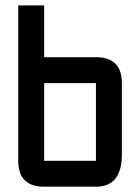

<svg xmlns="http://www.w3.org/2000/svg" viewBox="-20 -704 528 724"><path d="M48.8 -683.6H146.5V-488.3H341.8Q439.5 -488.3 439.5 -390.6V-122.1Q439.5 0 341.8 0H146.5Q48.8 0 48.8 -97.7ZM341.8 -390.6H146.5V-97.7H341.8Z"/></svg>

Font: BabelStone Runic Beorhtric
Style: Regular
Weight: 400
Designer: Andrew West
Foundry: BabelStone
Version: Version 7.004;November 9, 2023